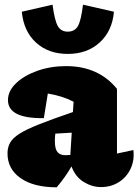

<svg xmlns="http://www.w3.org/2000/svg" viewBox="-20 -787 590 819"><path d="M222 12Q124 12 68 -27Q12 -66 12 -133Q12 -158 23 -178Q34 -198 63 -216.5Q92 -235 147.5 -257Q203 -279 291 -309L294 -353Q246 -378 184 -388L167 -283Q14 -281 14 -360Q14 -399 48.5 -432Q83 -465 139.5 -485Q196 -505 262 -505Q400 -505 479 -408V-132L549 -147Q554 -102 536.5 -66Q519 -30 486 -9.5Q453 11 411 11Q373 11 337.5 -10.5Q302 -32 285 -77Q259 -32 222 12ZM214 -186Q214 -152 225 -138.5Q236 -125 259 -125Q270 -125 280 -126L286 -221L216 -217Q214 -201 214 -186ZM269 -557Q187 -557 134 -605Q81 -653 73 -737L204 -767Q213 -700 226.5 -676Q240 -652 269 -652Q299 -652 312.5 -676Q326 -700 334 -767L466 -737Q459 -655 405.5 -606Q352 -557 269 -557Z"/></svg>

Font: Piazzolla Black
Style: Regular
Weight: 900
Designer: Juan Pablo del Peral
Foundry: Huerta Tipografica
Version: Version 1.330